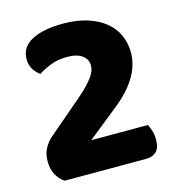

<svg xmlns="http://www.w3.org/2000/svg" viewBox="-96 -704 714 786"><g transform="rotate(-15 261.0 -311.5)"><path d="M241 -623Q300 -623 345 -608.5Q390 -594 420 -569Q450 -544 465 -510Q480 -476 480 -437Q480 -332 361 -237L230 -132H470Q476 -121 481.5 -104Q487 -87 487 -67Q487 -31 471 -15.5Q455 0 429 0H82Q60 -15 47.5 -38.5Q35 -62 35 -94Q35 -128 49 -151.5Q63 -175 80 -189L218 -307Q244 -329 261 -346.5Q278 -364 288.5 -378Q299 -392 303.5 -404Q308 -416 308 -427Q308 -455 285.5 -471Q263 -487 223 -487Q183 -487 151.5 -474.5Q120 -462 99 -448Q82 -460 71 -478Q60 -496 60 -520Q60 -572 109 -597.5Q158 -623 241 -623Z"/></g></svg>

Font: Baloo 2 Latin ExtraBold
Style: Regular
Weight: 400
Designer: Sarang Kulkarni and Ek Type
Foundry: Ek Type
Version: Version 1.001